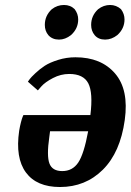

<svg xmlns="http://www.w3.org/2000/svg" viewBox="-20 -741 525 771"><path d="M188 -704Q210 -721 237 -721Q263 -721 280 -704Q294 -685 294 -663Q294 -626 265 -600Q242 -582 217 -582Q190 -582 174 -600Q160 -617 160 -641Q160 -678 188 -704ZM374 -704Q396 -721 422 -721Q447 -721 466 -704Q480 -685 480 -663Q480 -626 451 -600Q428 -582 402 -582Q375 -582 360 -600Q346 -617 346 -641Q346 -678 374 -704ZM283 -511Q386 -511 442 -446Q498 -381 481 -259Q463 -129 393 -59.5Q323 10 221 10Q127 10 84 -48.5Q41 -107 57 -216Q60 -234 64 -249.5Q68 -265 71 -272L74 -279H343Q354 -369 334.5 -406.5Q315 -444 258 -444Q224 -444 192.5 -427.5Q161 -411 146 -394L132 -378L92 -413Q95 -417 99.5 -423.5Q104 -430 122 -447Q140 -464 160 -477Q180 -490 213.5 -500.5Q247 -511 283 -511ZM334 -214H181L178 -191Q167 -115 178.5 -84.5Q190 -54 230 -54Q271 -54 294 -88Q317 -122 334 -214Z"/></svg>

Font: Arsenal
Style: Bold Italic
Weight: 700
Italic angle: -9.10001°
Designer: Andrij Shevchenko
Foundry: Stairsfor
Version: Version 2.001;PS 002.001;hotconv 1.0.88;makeotf.lib2.5.64775